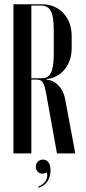

<svg xmlns="http://www.w3.org/2000/svg" viewBox="-20 -719 405 900"><path d="M177 -699Q208 -699 233.5 -688Q259 -677 277.5 -657Q296 -637 306 -610Q316 -583 316 -551V-494Q316 -435 284 -395Q252 -355 199 -348V-345Q229 -344 253.5 -319Q278 -294 285 -256L333 0H247L197 -277Q190 -318 181 -332Q172 -346 153 -346H127V0H43V-699ZM232 -577Q232 -641 218.5 -667Q205 -693 172 -693H127V-352H174Q206 -352 219 -378Q232 -404 232 -467ZM200 89Q190 95 179 95Q165 95 156.5 85.5Q148 76 148 62Q148 48 157.5 38.5Q167 29 181 29Q198 29 207.5 42.5Q217 56 217 79Q217 109 202.5 131Q188 153 161 161L159 156Q182 147 193.5 129.5Q205 112 200 89Z"/></svg>

Font: Moniqa SemBd Narrow Display
Style: Regular
Weight: 600
Width: 4
Designer: Rajesh Rajput
Foundry: Rajesh Rajput
Version: Version 1.000